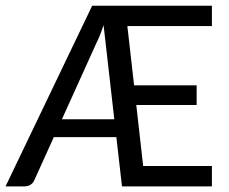

<svg xmlns="http://www.w3.org/2000/svg" viewBox="-30 -662 813 682"><path d="M0 0ZM297.4 -641.6H722.7V-569.3H422.4L446.3 -358.9H668.5V-289.1H454.1L478.5 -72.3H722.7V0H403.3L383.3 -174.8H161.1L91.3 -20.5Q86.9 -11.2 78.1 -5.6Q69.3 0 57.1 0H-10.3ZM189.9 -238.3H376L337.9 -572.8Q332 -554.7 325.9 -539.3Q319.8 -523.9 313 -510.3Z"/></svg>

Font: Carlito
Style: Regular
Weight: 400
Designer: Lukasz Dziedzic
Foundry: tyPoland Lukasz Dziedzic
Version: Version 1.103; Beta1; all basic design good, some composites